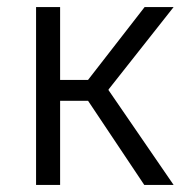

<svg xmlns="http://www.w3.org/2000/svg" viewBox="-20 -523 544 543"><path d="M150 -503V-297H229L389 -503H471L287 -270V-268L471 0H388L229 -238H150V0H82V-503Z"/></svg>

Font: Museo Sans Light
Style: Regular
Weight: 300
Designer: Jos Buivenga
Foundry: Jos Buivenga & Rosetta Type Foundry (extension, remastering)
Version: Version 3.600;PS 1.000;hotconv 1.0.88;makeotf.lib2.5.647800;